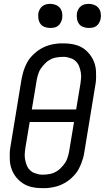

<svg xmlns="http://www.w3.org/2000/svg" viewBox="-20 -968 544 996"><path d="M203 8Q186 8 170.5 6.5Q155 5 139.5 1Q124 -3 110.5 -10Q97 -17 85 -27Q73 -37 63.5 -49Q54 -61 47 -75Q40 -89 36 -104Q32 -119 31 -135Q30 -151 30.5 -170Q31 -189 33 -200L92 -559Q95 -573 98.5 -587Q102 -601 107.5 -615Q113 -629 120 -642.5Q127 -656 136.5 -667.5Q146 -679 157.5 -689.5Q169 -700 181.5 -708.5Q194 -717 208 -723.5Q222 -730 236 -734Q250 -738 267 -740.5Q284 -743 294 -743H306Q323 -743 338.5 -741.5Q354 -740 369.5 -736Q385 -732 399 -725Q413 -718 424.5 -708Q436 -698 445.5 -686Q455 -674 462 -660Q469 -646 473 -631Q477 -616 478 -600Q479 -584 478.5 -565Q478 -546 476 -535L417 -176Q415 -162 411 -148Q407 -134 401.5 -120Q396 -106 389 -92.5Q382 -79 372.5 -67.5Q363 -56 352 -45.5Q341 -35 328 -26.5Q315 -18 301.5 -11.5Q288 -5 273.5 -1Q259 3 242 5.5Q225 8 216 8ZM375 -400 397 -532Q398 -542 399.5 -552Q401 -562 401 -571.5Q401 -581 399.5 -590.5Q398 -600 395.5 -609Q393 -618 389.5 -626.5Q386 -635 380 -642.5Q374 -650 367 -655.5Q360 -661 351 -664.5Q342 -668 331.5 -670.5Q321 -673 314 -673H305Q296 -673 286.5 -672Q277 -671 267.5 -669Q258 -667 249 -663Q240 -659 231.5 -653.5Q223 -648 216 -641Q209 -634 202.5 -626.5Q196 -619 190.5 -610.5Q185 -602 181.5 -593Q178 -584 175 -573Q172 -562 171 -556L145 -400ZM195 -62H204Q213 -62 222.5 -63Q232 -64 241.5 -66Q251 -68 260 -72Q269 -76 277.5 -81.5Q286 -87 293 -94Q300 -101 306.5 -108.5Q313 -116 318.5 -124.5Q324 -133 327.5 -142Q331 -151 334 -162Q337 -173 338 -179L364 -335H134L112 -203Q111 -193 109.5 -183Q108 -173 108 -163.5Q108 -154 109.5 -144.5Q111 -135 113.5 -126Q116 -117 119.5 -108.5Q123 -100 129 -92.5Q135 -85 142 -79.5Q149 -74 158 -70.5Q167 -67 177.5 -64.5Q188 -62 195 -62ZM440 -823Q426 -823 412 -828Q398 -833 390 -844Q382 -855 379.5 -870Q377 -885 379 -900Q381 -910 386.5 -920Q392 -930 400.5 -936.5Q409 -943 419.5 -945.5Q430 -948 441 -948Q455 -948 469 -942.5Q483 -937 491.5 -926Q500 -915 502.5 -900Q505 -885 502 -870Q500 -860 494.5 -850Q489 -840 480.5 -833.5Q472 -827 461.5 -825Q451 -823 440 -823ZM240 -823Q226 -823 212 -828Q198 -833 190 -844Q182 -855 179.5 -870Q177 -885 179 -900Q181 -910 186.5 -920Q192 -930 200.5 -936.5Q209 -943 219.5 -945.5Q230 -948 241 -948Q255 -948 269 -942.5Q283 -937 291.5 -926Q300 -915 302.5 -900Q305 -885 302 -870Q300 -860 294.5 -850Q289 -840 280.5 -833.5Q272 -827 261.5 -825Q251 -823 240 -823Z"/></svg>

Font: Iosevka Term Oblique
Style: Regular
Weight: 400
Italic angle: -9°
Monospace: yes
Designer: Belleve Invis
Foundry: Belleve Invis
Version: Version 31.4.0